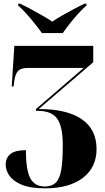

<svg xmlns="http://www.w3.org/2000/svg" viewBox="-20 -786 574 1046"><path d="M208 -606Q192 -629 170 -656.5Q148 -684 124.5 -710.5Q101 -737 79 -756V-766H89Q115 -754 147.5 -736.5Q180 -719 211.5 -701Q243 -683 265 -668Q286 -683 317.5 -701Q349 -719 382 -736.5Q415 -754 441 -766H451V-756Q429 -737 405 -710.5Q381 -684 359.5 -656.5Q338 -629 322 -606ZM226 240Q145 240 98.5 220.5Q52 201 31.5 171.5Q11 142 11 112Q11 73 37.5 52.5Q64 32 121 32Q121 140 145 185Q169 230 225 230Q262 230 283.5 209.5Q305 189 313.5 140Q322 91 322 6Q322 -97 291.5 -139.5Q261 -182 187 -182H176V-192L436 -416H132Q96 -416 80 -401Q64 -386 58 -347L54 -315H44L58 -536H488V-447L191 -192Q345 -192 425.5 -136.5Q506 -81 506 26Q506 126 431.5 183Q357 240 226 240Z"/></svg>

Font: Noto Serif Display SemiCondensed Black
Style: Regular
Weight: 900
Width: 4
Designer: Monotype Design Team
Foundry: Monotype Imaging Inc.
Version: Version 2.009